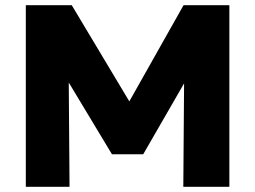

<svg xmlns="http://www.w3.org/2000/svg" viewBox="-20 -720 984 740"><path d="M79.5 0V-700H256.5L516 -266.5L442.5 -265.5L687.5 -700H864V0H686.5L690 -467L722 -455L532 -125.5H411.5L213 -455L244.5 -467L248 0Z"/></svg>

Font: Geologica Thin Cursive ExtraBold
Style: Regular
Weight: 800
Version: Version 1.010;gftools[0.9.28]